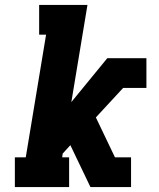

<svg xmlns="http://www.w3.org/2000/svg" viewBox="-20 -755 640 775"><path d="M40 0V-120H84L166 -615H138V-735H333L268 -343L413 -520H571V-400H477L367 -281L444 -120H509V0H345L264 -169L233 -135L231 -120H259V0Z"/></svg>

Font: Iosevka Etoile Heavy Oblique
Style: Regular
Weight: 900
Italic angle: -9°
Designer: Belleve Invis
Foundry: Belleve Invis
Version: Version 15.5.2; ttfautohint (v1.8.4)